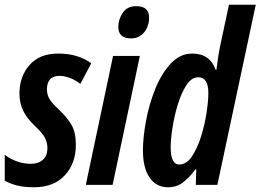

<svg xmlns="http://www.w3.org/2000/svg" viewBox="-27 -780 1099 810"><path d="M293 -168Q293 -222 274.5 -253.5Q256 -285 220 -319Q189 -348 180 -365.5Q171 -383 171 -403Q171 -460 225 -460Q243 -460 267 -451.5Q291 -443 312 -426L358 -513Q302 -554 219 -554Q139 -554 97 -505Q55 -456 55 -386Q55 -348 69.5 -315.5Q84 -283 121 -248Q153 -218 163 -197.5Q173 -177 173 -156Q173 -123 154 -106Q135 -89 104 -89Q44 -89 -7 -127V-18Q15 -5 45 2.5Q75 10 117 10Q200 10 246.5 -40.5Q293 -91 293 -168Z M602 -706Q602 -754 548 -754Q509 -754 490.5 -725.5Q472 -697 472 -667Q472 -618 526 -618Q560 -618 581 -643.5Q602 -669 602 -706ZM448 0 563 -544H450L335 0Z M693 -159Q693 -191 700.5 -240Q708 -289 723 -338.5Q738 -388 759.5 -421Q781 -454 810 -454Q852 -454 852 -387Q852 -355 844.5 -305Q837 -255 821.5 -205Q806 -155 783 -120.5Q760 -86 729 -86Q693 -86 693 -159ZM798 -66H801L799 0H890L1052 -760H939L900 -578Q893 -543 886 -485H883Q859 -554 784 -554Q732 -554 692.5 -511Q653 -468 627 -402.5Q601 -337 588.5 -267.5Q576 -198 576 -146Q576 -72 604 -31Q632 10 682 10Q718 10 744.5 -10Q771 -30 798 -66Z"/></svg>

Font: Noto Sans Display Condensed
Style: Bold Italic
Weight: 700
Width: 3
Designer: Monotype Design team
Foundry: Monotype Imaging Inc.
Version: 1.000